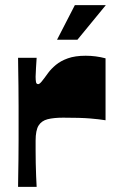

<svg xmlns="http://www.w3.org/2000/svg" viewBox="-20 -724 459 744"><path d="M50 0Q50 -11 50.5 -39Q51 -67 51.5 -104Q52 -141 52 -178.5Q52 -216 52 -245Q52 -274 52 -313Q52 -352 51.5 -391Q51 -430 50.5 -459.5Q50 -489 50 -500H122Q121 -481 119.5 -460.5Q118 -440 118 -427Q118 -414 119.5 -406Q121 -398 128 -398Q133 -398 141 -407.5Q149 -417 167 -442Q178 -457 196.5 -472.5Q215 -488 243 -498Q271 -508 312 -508Q332 -508 351 -505.5Q370 -503 389 -498V-258Q365 -262 329 -265Q293 -268 225 -268Q188 -268 164.5 -262Q141 -256 129.5 -237.5Q118 -219 118 -179Q118 -164 118 -141Q118 -118 118.5 -92Q119 -66 120 -41.5Q121 -17 122 0ZM201 -570 270 -704H390L280 -570Z"/></svg>

Font: Ojuju ExtraBold
Style: Regular
Weight: 800
Designer: Chisaokwu Joboson, Mirko Velimirovic
Foundry: Udi Foundry
Version: Version 1.000